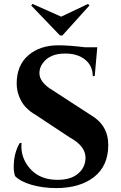

<svg xmlns="http://www.w3.org/2000/svg" viewBox="-20 -945 618 979"><path d="M298 -764H286L139 -917L146 -925L292 -860L429 -925L436 -917ZM50 -93Q50 -165 81 -216H90Q89 -208 89 -200Q89 -131 138.5 -79.5Q188 -28 274 -28Q341 -28 378.5 -60Q416 -92 416 -141Q416 -200 336 -244L162 -359Q110 -389 87.5 -431.5Q65 -474 65 -518Q65 -612 124.5 -663Q184 -714 277 -714Q332 -714 413 -704H476L463 -557H453Q453 -609 414.5 -640.5Q376 -672 312 -672Q234 -672 199 -624Q181 -601 181 -572Q181 -524 251 -483L442 -359Q532 -307 532 -206Q532 -99 459.5 -42.5Q387 14 267 14Q199 14 141.5 -2.5Q84 -19 57 -47Q50 -66 50 -93Z"/></svg>

Font: Cinzel Decorative
Style: Bold
Weight: 700
Version: Version 1.002;PS 001.002;hotconv 1.0.56;makeotf.lib2.0.21325